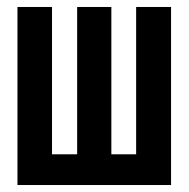

<svg xmlns="http://www.w3.org/2000/svg" viewBox="-20 -546 540 550"><path d="M30 -526H129V-104H201V-526H299V-104H370V-526H470V-16H30Z"/></svg>

Font: D2Coding ligature
Style: Bold
Weight: 700
Monospace: yes
Designer: Yong-Rak Park; Jeong-Hwan Yoon; Sang-Min Lee;
Foundry: NHN Corporation
Version: Version 1.3.2; Build 20180524